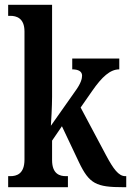

<svg xmlns="http://www.w3.org/2000/svg" viewBox="-20 -780 546 800"><path d="M14 0H263V-46H255C230 -46 197 -54 197 -113V-194L238 -254L309 -104C352 -14 381 0 494 0H506V-46H502C474 -46 452 -77 423 -131L316 -332L364 -401C405 -460 439 -491 477 -491V-536H281V-491C307 -491 322 -482 322 -465C322 -453 318 -433 292 -398L192 -256C193 -264 197 -341 197 -376V-760H14V-714H23C48 -714 82 -705 82 -649V-115C82 -55 49 -46 23 -46H14Z"/></svg>

Font: Noto Serif Lao ExtraCondensed SemiBold
Style: Regular
Weight: 600
Width: 2
Designer: Monotype Design Team
Foundry: Monotype Imaging Inc.
Version: Version 2.003